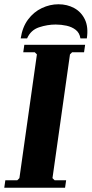

<svg xmlns="http://www.w3.org/2000/svg" viewBox="-23 -880 430 900"><path d="M315 -635 305 -625 223 -45 233 -35H287L282 0H-3L2 -35H58L68 -45L150 -625L140 -635H86L91 -670H376L371 -635ZM104 -700H74Q82 -753 108.5 -788.5Q135 -824 173 -842Q211 -860 251 -860Q292 -860 325 -842Q358 -824 375 -788.5Q392 -753 384 -700H354Q350 -726 332 -740Q314 -754 289 -759.5Q264 -765 238 -765Q199 -765 160 -752Q121 -739 104 -700Z"/></svg>

Font: Brygada 1918
Style: Italic
Weight: 400
Italic angle: -8°
Designer: Mateusz Machalski | Borys Kosmynka | Przemek Hoffer
Foundry: NIEPODLEGLA 2018
Version: Version 3.006